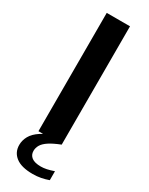

<svg xmlns="http://www.w3.org/2000/svg" viewBox="-245 -782 805 1040"><g transform="rotate(30 157.0 -262.0)"><path d="M84.5 0V-740H230V0ZM172.5 216.5Q102 216.5 66.8 189.2Q31.5 162 31.5 116Q31.5 87 46.5 60Q61.5 33 97 9.8Q132.5 -13.5 194 -32L230 0Q185.5 17.5 160.2 34.2Q135 51 124.8 68.5Q114.5 86 114.5 105.5Q114.5 130.5 133.2 145Q152 159.5 191 159.5Q208 159.5 227 155.5Q246 151.5 270.5 143V199Q248.5 207 224.2 211.8Q200 216.5 172.5 216.5Z"/></g></svg>

Font: Encode Sans SC Expanded SemiBold
Style: Regular
Weight: 600
Width: 7
Designer: Multiple Designers
Foundry: Impallari Type
Version: Version 3.002